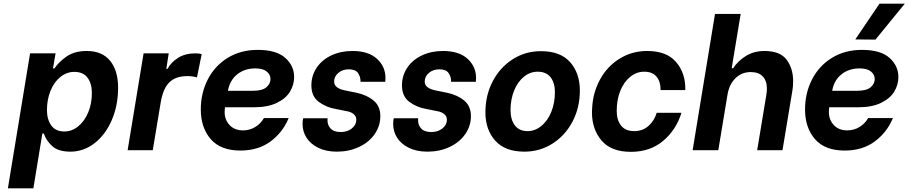

<svg xmlns="http://www.w3.org/2000/svg" viewBox="-20 -819 4954 1047"><path d="M219 -91H211L162 208H23L144 -528H283L269 -446H277Q299 -480 342.5 -510.5Q386 -541 453 -541Q537 -541 580.5 -487.5Q624 -434 624 -341Q624 -244 589.5 -164Q555 -84 495.5 -38Q436 8 364 8Q297 8 264 -23Q231 -54 219 -91ZM481 -312Q481 -363 457.5 -395Q434 -427 385 -427Q344 -427 309.5 -399.5Q275 -372 255.5 -324Q236 -276 236 -219Q236 -168 259.5 -135Q283 -102 331 -102Q372 -102 406.5 -130Q441 -158 461 -206Q481 -254 481 -312Z M763 -528H900L887 -444H894Q912 -479 951 -503.5Q990 -528 1045 -528Q1067 -528 1080 -524L1054 -397Q1029 -404 1002 -404Q939 -404 904.5 -371Q870 -338 857 -264L813 0H676Z M1075 -222Q1075 -312 1113.5 -386.5Q1152 -461 1222.5 -504Q1293 -547 1385 -547Q1487 -547 1535.5 -503.5Q1584 -460 1584 -399Q1584 -357 1561.5 -319.5Q1539 -282 1489.5 -258Q1440 -234 1364 -234H1207L1206 -226Q1205 -220 1205 -208Q1205 -166 1232 -137Q1259 -108 1305 -108Q1342 -108 1372 -126.5Q1402 -145 1419 -175H1554Q1522 -97 1455 -47.5Q1388 2 1291 2Q1183 2 1129 -60.5Q1075 -123 1075 -222ZM1360 -324Q1410 -324 1432.5 -343Q1455 -362 1455 -388Q1455 -412 1434.5 -429Q1414 -446 1372 -446Q1314 -446 1273.5 -413.5Q1233 -381 1223 -324Z M1630 -142Q1630 -159 1632 -168L1633 -174H1766V-168Q1764 -140 1781.5 -119.5Q1799 -99 1838 -99Q1874 -99 1898.5 -118.5Q1923 -138 1923 -166Q1923 -186 1907 -198Q1891 -210 1869 -213L1810 -225Q1760 -233 1719 -263Q1678 -293 1678 -353Q1678 -407 1707 -450Q1736 -493 1787 -517Q1838 -541 1902 -541Q1989 -541 2035.5 -498.5Q2082 -456 2082 -394Q2082 -383 2081 -377V-373H1946V-376Q1946 -401 1932 -421Q1918 -441 1882 -441Q1848 -441 1825 -421.5Q1802 -402 1802 -374Q1802 -338 1861 -326L1925 -313Q1981 -301 2017.5 -270.5Q2054 -240 2054 -186Q2054 -132 2023 -87.5Q1992 -43 1937.5 -17.5Q1883 8 1817 8Q1758 8 1715.5 -13Q1673 -34 1651.5 -68Q1630 -102 1630 -142Z M2124 -142Q2124 -159 2126 -168L2127 -174H2260V-168Q2258 -140 2275.5 -119.5Q2293 -99 2332 -99Q2368 -99 2392.5 -118.5Q2417 -138 2417 -166Q2417 -186 2401 -198Q2385 -210 2363 -213L2304 -225Q2254 -233 2213 -263Q2172 -293 2172 -353Q2172 -407 2201 -450Q2230 -493 2281 -517Q2332 -541 2396 -541Q2483 -541 2529.5 -498.5Q2576 -456 2576 -394Q2576 -383 2575 -377V-373H2440V-376Q2440 -401 2426 -421Q2412 -441 2376 -441Q2342 -441 2319 -421.5Q2296 -402 2296 -374Q2296 -338 2355 -326L2419 -313Q2475 -301 2511.5 -270.5Q2548 -240 2548 -186Q2548 -132 2517 -87.5Q2486 -43 2431.5 -17.5Q2377 8 2311 8Q2252 8 2209.5 -13Q2167 -34 2145.5 -68Q2124 -102 2124 -142Z M2627 -206Q2627 -300 2667 -376Q2707 -452 2776 -496Q2845 -540 2930 -540Q3036 -540 3089 -480Q3142 -420 3142 -325Q3142 -232 3102 -156Q3062 -80 2993 -36Q2924 8 2840 8Q2734 8 2680.5 -52Q2627 -112 2627 -206ZM3006 -317Q3006 -367 2982.5 -397.5Q2959 -428 2912 -428Q2871 -428 2837 -400.5Q2803 -373 2783.5 -325Q2764 -277 2764 -218Q2764 -167 2787.5 -135.5Q2811 -104 2857 -104Q2898 -104 2932.5 -132.5Q2967 -161 2986.5 -209.5Q3006 -258 3006 -317Z M3208 -207 3209 -229Q3213 -314 3252 -385.5Q3291 -457 3358.5 -499Q3426 -541 3510 -541Q3615 -541 3667 -480.5Q3719 -420 3717 -328H3582Q3583 -373 3560.5 -400.5Q3538 -428 3493 -428Q3451 -428 3416.5 -400Q3382 -372 3362.5 -323.5Q3343 -275 3343 -214Q3343 -165 3366.5 -134.5Q3390 -104 3439 -104Q3484 -104 3516 -132Q3548 -160 3561 -204H3696Q3668 -112 3597 -51.5Q3526 9 3420 9Q3313 9 3260.5 -52.5Q3208 -114 3208 -207Z M3879 -743H4019L3970 -447H3978Q4003 -486 4047 -513.5Q4091 -541 4149 -541Q4234 -541 4269.5 -493.5Q4305 -446 4305 -377Q4305 -346 4301 -325L4247 0H4109L4159 -302Q4162 -320 4162 -335Q4162 -378 4139.5 -402Q4117 -426 4074 -426Q4024 -426 3990 -392Q3956 -358 3947 -302L3897 0H3757Z M4370 -222Q4370 -312 4408.5 -386.5Q4447 -461 4517.5 -504Q4588 -547 4680 -547Q4782 -547 4830.5 -503.5Q4879 -460 4879 -399Q4879 -357 4856.5 -319.5Q4834 -282 4784.5 -258Q4735 -234 4659 -234H4502L4501 -226Q4500 -220 4500 -208Q4500 -166 4527 -137Q4554 -108 4600 -108Q4637 -108 4667 -126.5Q4697 -145 4714 -175H4849Q4817 -97 4750 -47.5Q4683 2 4586 2Q4478 2 4424 -60.5Q4370 -123 4370 -222ZM4655 -324Q4705 -324 4727.5 -343Q4750 -362 4750 -388Q4750 -412 4729.5 -429Q4709 -446 4667 -446Q4609 -446 4568.5 -413.5Q4528 -381 4518 -324ZM4644 -604 4776 -799H4914L4754 -603Z"/></svg>

Font: Be Vietnam
Style: Bold Italic
Weight: 700
Italic angle: -9.66701°
Designer: Gabriel Lam
Foundry: TypeRant
Version: Version 3.000